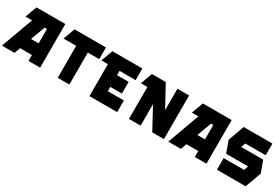

<svg xmlns="http://www.w3.org/2000/svg" viewBox="67 -1684 3881 2668"><g transform="rotate(30 2007.0 -350.0)"><path d="M187 -513H82L151 -700H613V0H426V-95H236L202 0H0ZM426 -282V-513H389L304 -282Z M693 -513 761 -700H1265V-513H1082V0H895V-513Z M1300 -513 1368 -700H1849V-513H1591V-444H1777V-256H1591V-187H1849V0H1404V-513Z M2002 -700H2225L2412 -356V-700H2599V0H2412L2225 -344V0H2038V-513H1934Z M2856 -513H2751L2820 -700H3282V0H3095V-95H2905L2871 0H2669ZM3095 -282V-513H3058L2973 -282Z M3936 -700V-513H3609L3584 -443H3936L4004 -257L3910 0H3450V-187H3777L3802 -256H3450L3382 -443L3475 -700Z"/></g></svg>

Font: Clickuper
Style: Bold
Weight: 700
Designer: Denis Ignatov
Foundry: Denis Ignatov
Version: Version 1.10 April 16, 2021